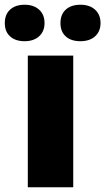

<svg xmlns="http://www.w3.org/2000/svg" viewBox="-50 -787 442 807"><path d="M257.8 0H66.9V-553.2H257.8ZM-29.8 -689.9Q-29.8 -726.6 -7.3 -746.8Q15.1 -767.1 53.2 -767.1Q91.8 -767.1 114.5 -746.3Q137.2 -725.6 137.2 -689.9Q137.2 -655.3 114.5 -634.5Q91.8 -613.8 53.2 -613.8Q15.1 -613.8 -7.3 -633.8Q-29.8 -653.8 -29.8 -689.9ZM204.1 -689.9Q204.1 -726.6 226.6 -746.8Q249 -767.1 288.1 -767.1Q327.1 -767.1 349.9 -746.1Q372.6 -725.1 372.6 -689.9Q372.6 -655.3 349.9 -634.5Q327.1 -613.8 288.1 -613.8Q248.5 -613.8 226.3 -634Q204.1 -654.3 204.1 -689.9Z"/></svg>

Font: OpenSansExtrabold
Style: Regular
Weight: 800
Foundry: Ascender Corporation
Version: Version 1.10